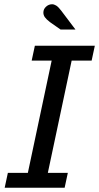

<svg xmlns="http://www.w3.org/2000/svg" viewBox="-20 -883 466 903"><path d="M2 0 17 -70H111L223 -598H129L144 -668H426L411 -598H317L205 -70H299L284 0ZM265 -744 215 -779Q198 -792 191 -802Q184 -812 184 -824Q184 -840 196.5 -851.5Q209 -863 225 -863Q234 -863 244 -857Q254 -851 267 -834L335 -744Z"/></svg>

Font: Atkinson Hyperlegible Next
Style: Italic
Weight: 400
Italic angle: -12°
Designer: Elliott Scott, Megan Eiswerth, Linus Boman, Theodore Petrosky, Letters from Sweden
Foundry: Applied Design Works, Letters from Sweden
Version: Version 2.001